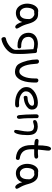

<svg xmlns="http://www.w3.org/2000/svg" viewBox="976 -1520 748 2741"><g transform="rotate(90 1350.5 -149.0)"><path d="M160.2 -262.7H134.8Q118.2 -253.9 109.4 -239.3Q100.6 -224.6 96.2 -208.5Q91.8 -192.4 90.8 -177.7Q89.8 -163.1 89.8 -154.3Q89.8 -134.8 95.2 -117.2Q100.6 -99.6 110.8 -86.4Q121.1 -73.2 134.8 -65.4Q148.4 -57.6 166 -57.6Q197.3 -57.6 214.4 -71.3Q231.4 -85 239.7 -105.5Q248 -126 250 -149.9Q252 -173.8 252 -194.3Q250 -207 243.2 -220.2Q236.3 -233.4 226.1 -243.2Q215.8 -252.9 203.6 -259.3Q191.4 -265.6 178.7 -265.6Q168.9 -265.6 160.2 -262.7ZM293 -92.8Q282.2 -47.9 245.1 -24.4Q208 -1 163.1 -1Q130.9 -1 106 -15.1Q81.1 -29.3 64.5 -52.2Q47.9 -75.2 39.6 -104Q31.2 -132.8 31.2 -162.1Q31.2 -185.5 37.1 -213.4Q43 -241.2 55.7 -264.6Q68.4 -288.1 88.9 -304.2Q109.4 -320.3 138.7 -320.3Q154.3 -320.3 160.2 -317.4Q165 -318.4 168.9 -318.4Q172.9 -318.4 177.7 -318.4Q223.6 -318.4 250 -298.8Q276.4 -279.3 292.5 -248.5Q308.6 -217.8 318.4 -180.7Q328.1 -143.6 341.8 -109.4Q345.7 -97.7 353.5 -83.5Q361.3 -69.3 369.1 -55.7Q377 -42 382.3 -31.2Q387.7 -20.5 387.7 -14.6Q387.7 -3.9 379.9 2Q372.1 7.8 362.3 7.8Q352.5 7.8 342.3 -0.5Q332 -8.8 322.8 -22.5Q313.5 -36.1 305.7 -54.7Q297.9 -73.2 293 -92.8Z M746.1 34.2Q743.2 61.5 723.6 89.4Q704.1 117.2 675.3 140.6Q646.5 164.1 611.3 181.2Q576.2 198.2 543 204.1Q541 205.1 537.1 205.1Q524.4 205.1 516.6 193.4Q508.8 181.6 508.8 168Q508.8 159.2 513.2 151.9Q517.6 144.5 527.3 141.6Q556.6 136.7 585.4 122.1Q614.3 107.4 637.7 87.9Q661.1 68.4 675.8 46.9Q690.4 25.4 691.4 6.8Q691.4 -58.6 688.5 -122.6Q685.5 -186.5 681.6 -251Q671.9 -253.9 663.1 -255.9Q654.3 -257.8 645.5 -259.8L609.4 -262.7Q556.6 -262.7 531.2 -238.8Q505.9 -214.8 505.9 -182.6Q505.9 -126 542.5 -101.6Q579.1 -77.1 637.7 -77.1H648.4Q656.2 -77.1 663.6 -69.3Q670.9 -61.5 670.9 -50.8Q670.9 -36.1 662.6 -30.3Q654.3 -24.4 631.8 -24.4Q582 -24.4 547.4 -37.6Q512.7 -50.8 490.2 -72.8Q467.8 -94.7 457.5 -123Q447.3 -151.4 447.3 -182.6Q447.3 -214.8 459.5 -239.7Q471.7 -264.6 493.7 -281.2Q515.6 -297.9 544.4 -306.6Q573.2 -315.4 607.4 -315.4Q631.8 -315.4 654.3 -311.5Q676.8 -307.6 691.4 -301.8Q697.3 -303.7 703.1 -303.7Q714.8 -303.7 724.6 -298.8Q734.4 -293.9 736.3 -280.3Q741.2 -223.6 745.6 -169.4Q750 -115.2 750 -62.5Q750 -38.1 749 -14.2Q748 9.8 746.1 34.2Z M1158.2 -292V-276.4Q1158.2 -230.5 1151.9 -179.7Q1145.5 -128.9 1128.4 -86.4Q1111.3 -43.9 1081.1 -16.1Q1050.8 11.7 1002.9 11.7Q968.8 11.7 937 -3.4Q905.3 -18.6 888.7 -49.8Q876 -72.3 864.7 -102.5Q853.5 -132.8 845.2 -166.5Q836.9 -200.2 832.5 -235.4Q828.1 -270.5 828.1 -303.7Q828.1 -316.4 836.4 -323.7Q844.7 -331.1 856.4 -331.1Q868.2 -331.1 877.9 -323.7Q887.7 -316.4 888.7 -301.8Q891.6 -256.8 897.9 -211.9Q904.3 -167 916.5 -131.3Q928.7 -95.7 948.7 -73.2Q968.8 -50.8 998 -50.8Q1022.5 -50.8 1041 -67.9Q1059.6 -85 1072.8 -114.3Q1085.9 -143.6 1092.8 -184.1Q1099.6 -224.6 1099.6 -271.5V-293.9Q1099.6 -307.6 1107.9 -314.9Q1116.2 -322.3 1127 -322.3Q1137.7 -322.3 1147.5 -314.9Q1157.2 -307.6 1158.2 -292Z M1480.5 -47.9Q1497.1 -47.9 1504.9 -40.5Q1512.7 -33.2 1512.7 -21.5Q1512.7 -8.8 1506.3 -2.4Q1500 3.9 1490.7 6.8Q1481.4 9.8 1470.2 9.8Q1459 9.8 1450.2 9.8Q1409.2 9.8 1368.7 -0.5Q1328.1 -10.7 1295.9 -31.2Q1263.7 -51.8 1243.2 -82Q1222.7 -112.3 1222.7 -151.4Q1222.7 -193.4 1245.6 -224.1Q1268.6 -254.9 1302.7 -275.4Q1336.9 -295.9 1376 -305.7Q1415 -315.4 1448.2 -315.4Q1464.8 -315.4 1481.9 -311.5Q1499 -307.6 1512.7 -297.9Q1526.4 -288.1 1535.2 -271.5Q1543.9 -254.9 1543.9 -229.5Q1543.9 -199.2 1524.4 -177.7Q1504.9 -156.2 1477.5 -141.6Q1450.2 -127 1419.9 -120.1Q1389.6 -113.3 1369.1 -112.3Q1358.4 -112.3 1353 -120.6Q1347.7 -128.9 1347.7 -139.6Q1347.7 -148.4 1352.5 -157.7Q1357.4 -167 1369.1 -167Q1387.7 -167 1408.7 -170.9Q1429.7 -174.8 1447.8 -183.1Q1465.8 -191.4 1477.5 -204.1Q1489.3 -216.8 1489.3 -234.4Q1489.3 -260.7 1449.2 -260.7Q1422.9 -260.7 1393.6 -253.4Q1364.3 -246.1 1339.8 -231.4Q1315.4 -216.8 1299.3 -194.8Q1283.2 -172.9 1283.2 -143.6Q1283.2 -121.1 1297.4 -103.5Q1311.5 -85.9 1334.5 -72.8Q1357.4 -59.6 1387.2 -52.7Q1417 -45.9 1449.2 -45.9Q1457 -45.9 1464.8 -46.4Q1472.7 -46.9 1480.5 -47.9Z M1709 -295.9Q1724.6 -305.7 1745.6 -309.6Q1766.6 -313.5 1789.1 -313.5Q1820.3 -311.5 1842.8 -302.7Q1865.2 -293.9 1879.9 -276.9Q1894.5 -259.8 1901.4 -232.9Q1908.2 -206.1 1908.2 -167Q1908.2 -127 1904.3 -92.3Q1900.4 -57.6 1893.6 -31.7Q1886.7 -5.9 1877.4 9.3Q1868.2 24.4 1856.4 24.4Q1847.7 24.4 1840.8 18.6Q1834 12.7 1834 0Q1834 -12.7 1837.4 -32.7Q1840.8 -52.7 1845.2 -75.7Q1849.6 -98.6 1853 -122.6Q1856.4 -146.5 1856.4 -167Q1856.4 -195.3 1852.1 -212.4Q1847.7 -229.5 1839.4 -239.7Q1831.1 -250 1818.4 -254.4Q1805.7 -258.8 1789.1 -260.7Q1768.6 -260.7 1748 -253.9Q1727.5 -247.1 1712.9 -247.1Q1704.1 -247.1 1698.7 -253.9Q1693.4 -260.7 1693.4 -269.5Q1693.4 -276.4 1696.8 -283.7Q1700.2 -291 1709 -295.9ZM1666 -305.7Q1666 -241.2 1667 -175.3Q1668 -109.4 1675.8 -55.7V-48.8Q1675.8 -32.2 1667.5 -23.9Q1659.2 -15.6 1649.4 -15.6Q1640.6 -15.6 1632.8 -23.4Q1625 -31.2 1623 -47.9Q1618.2 -94.7 1615.2 -144.5Q1612.3 -194.3 1612.3 -247.1Q1612.3 -257.8 1611.3 -271.5Q1610.4 -285.2 1611.8 -297.4Q1613.3 -309.6 1619.6 -317.9Q1626 -326.2 1639.6 -326.2Q1649.4 -326.2 1657.7 -319.8Q1666 -313.5 1666 -305.7Z M2236.3 -1Q2140.6 -8.8 2095.7 -64.5Q2050.8 -120.1 2050.8 -223.6V-264.6Q2012.7 -264.6 1987.3 -272Q1961.9 -279.3 1961.9 -303.7Q1963.9 -312.5 1970.7 -318.8Q1977.5 -325.2 1990.2 -325.2Q2002 -325.2 2018.6 -322.3Q2035.2 -319.3 2054.7 -319.3Q2054.7 -350.6 2056.6 -383.3Q2058.6 -416 2064 -442.4Q2069.3 -468.8 2078.1 -485.8Q2086.9 -502.9 2101.6 -502.9Q2112.3 -502.9 2121.1 -493.7Q2129.9 -484.4 2129.9 -468.8Q2129.9 -444.3 2124 -403.3Q2118.2 -362.3 2115.2 -317.4Q2123 -316.4 2131.3 -315.9Q2139.6 -315.4 2148.4 -315.4Q2164.1 -315.4 2180.2 -316.4Q2196.3 -317.4 2212.9 -319.3Q2226.6 -319.3 2235.4 -311.5Q2244.1 -303.7 2244.1 -293.9Q2244.1 -280.3 2236.3 -273.9Q2228.5 -267.6 2216.3 -265.1Q2204.1 -262.7 2188 -262.7Q2171.9 -262.7 2156.2 -262.7H2111.3Q2110.4 -252 2110.4 -242.2Q2110.4 -232.4 2110.4 -222.7Q2110.4 -187.5 2116.7 -159.7Q2123 -131.8 2138.7 -110.4Q2154.3 -88.9 2179.7 -75.2Q2205.1 -61.5 2242.2 -55.7Q2252.9 -53.7 2257.8 -46.9Q2262.7 -40 2262.7 -31.2Q2262.7 -19.5 2256.3 -10.3Q2250 -1 2236.3 -1Z M2447.3 -262.7H2421.9Q2405.3 -253.9 2396.5 -239.3Q2387.7 -224.6 2383.3 -208.5Q2378.9 -192.4 2377.9 -177.7Q2377 -163.1 2377 -154.3Q2377 -134.8 2382.3 -117.2Q2387.7 -99.6 2397.9 -86.4Q2408.2 -73.2 2421.9 -65.4Q2435.5 -57.6 2453.1 -57.6Q2484.4 -57.6 2501.5 -71.3Q2518.6 -85 2526.9 -105.5Q2535.2 -126 2537.1 -149.9Q2539.1 -173.8 2539.1 -194.3Q2537.1 -207 2530.3 -220.2Q2523.4 -233.4 2513.2 -243.2Q2502.9 -252.9 2490.7 -259.3Q2478.5 -265.6 2465.8 -265.6Q2456.1 -265.6 2447.3 -262.7ZM2580.1 -92.8Q2569.3 -47.9 2532.2 -24.4Q2495.1 -1 2450.2 -1Q2418 -1 2393.1 -15.1Q2368.2 -29.3 2351.6 -52.2Q2335 -75.2 2326.7 -104Q2318.4 -132.8 2318.4 -162.1Q2318.4 -185.5 2324.2 -213.4Q2330.1 -241.2 2342.8 -264.6Q2355.5 -288.1 2376 -304.2Q2396.5 -320.3 2425.8 -320.3Q2441.4 -320.3 2447.3 -317.4Q2452.1 -318.4 2456.1 -318.4Q2460 -318.4 2464.8 -318.4Q2510.7 -318.4 2537.1 -298.8Q2563.5 -279.3 2579.6 -248.5Q2595.7 -217.8 2605.5 -180.7Q2615.2 -143.6 2628.9 -109.4Q2632.8 -97.7 2640.6 -83.5Q2648.4 -69.3 2656.2 -55.7Q2664.1 -42 2669.4 -31.2Q2674.8 -20.5 2674.8 -14.6Q2674.8 -3.9 2667 2Q2659.2 7.8 2649.4 7.8Q2639.6 7.8 2629.4 -0.5Q2619.1 -8.8 2609.9 -22.5Q2600.6 -36.1 2592.8 -54.7Q2585 -73.2 2580.1 -92.8Z"/></g></svg>

Font: Hi Melody Cyrillic
Style: Regular
Weight: 400
Version: Version 0.90 April 10, 2018